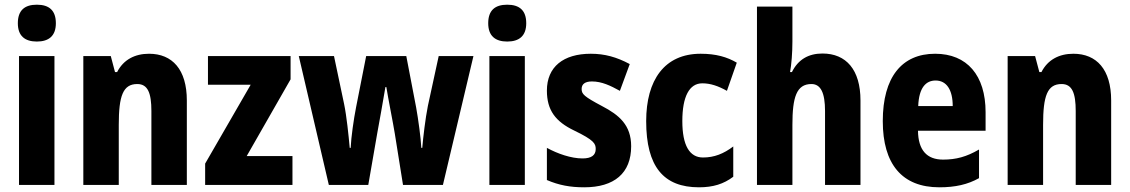

<svg xmlns="http://www.w3.org/2000/svg" viewBox="-20 -881 4813 818"><path d="M137 -861C85 -861 56 -837 56 -782C56 -728 86 -704 137 -704C188 -704 218 -728 218 -782C218 -836 190 -861 137 -861ZM212 -642H61V-93H212Z M615 -652C555 -652 506 -627 479 -574H470L452 -642H335V-93H486V-349C486 -473 504 -523 565 -523C610 -523 625 -484 625 -408V-93H776V-453C776 -585 714 -652 615 -652Z M1226 -93V-216H1031L1218 -543V-642H866V-520H1048L854 -184V-93Z M1662 -312 1697 -93H1867L1997 -642H1849L1803 -430C1792 -375 1783 -297 1779 -251H1775C1773 -293 1762 -373 1753 -423L1711 -642H1540L1497 -424C1487 -373 1476 -297 1474 -251H1470C1465 -305 1457 -385 1446 -438L1403 -642H1253L1381 -93H1549L1587 -312C1594 -351 1614 -460 1622 -510H1626C1633 -465 1655 -356 1662 -312Z M2141 -861C2089 -861 2060 -837 2060 -782C2060 -728 2090 -704 2141 -704C2192 -704 2222 -728 2222 -782C2222 -836 2194 -861 2141 -861ZM2216 -642H2065V-93H2216Z M2669 -258C2669 -348 2618 -391 2545 -429C2468 -470 2458 -480 2458 -502C2458 -523 2473 -534 2502 -534C2544 -534 2581 -516 2621 -494L2663 -608C2607 -638 2556 -652 2497 -652C2380 -652 2310 -596 2310 -495C2310 -411 2347 -363 2426 -325C2511 -284 2518 -269 2518 -246C2518 -220 2500 -206 2462 -206C2413 -206 2356 -226 2310 -251V-114C2361 -92 2409 -83 2469 -83C2597 -83 2669 -143 2669 -258Z M2958 -83C3018 -83 3063 -97 3104 -128V-257C3063 -226 3023 -210 2975 -210C2918 -210 2887 -261 2887 -365C2887 -470 2917 -526 2972 -526C3007 -526 3039 -515 3077 -494L3119 -614C3078 -638 3031 -652 2965 -652C2811 -652 2733 -540 2733 -365C2733 -171 2807 -83 2958 -83Z M3356 -704V-853H3205V-93H3356V-349C3356 -466 3373 -523 3437 -523C3477 -523 3495 -485 3495 -408V-93H3646V-453C3646 -584 3585 -653 3484 -653C3424 -653 3380 -627 3354 -574H3346C3352 -606 3356 -656 3356 -704Z M3964 -652C3822 -652 3741 -552 3741 -365C3741 -182 3823 -83 3982 -83C4050 -83 4103 -95 4151 -122V-244C4098 -213 4053 -201 3998 -201C3928 -201 3892 -242 3891 -324H4179V-403C4179 -560 4100 -652 3964 -652ZM3966 -538C4013 -538 4039 -498 4039 -429H3892C3895 -508 3925 -538 3966 -538Z M4553 -652C4493 -652 4444 -627 4417 -574H4408L4390 -642H4273V-93H4424V-349C4424 -473 4442 -523 4503 -523C4548 -523 4563 -484 4563 -408V-93H4714V-453C4714 -585 4652 -652 4553 -652Z"/></svg>

Font: Noto Sans Kannada UI Condensed ExtraBold
Style: Regular
Weight: 800
Width: 3
Designer: Jelle Bosma - Monotype Design Team
Foundry: Monotype Imaging Inc.
Version: Version 2.005